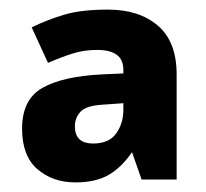

<svg xmlns="http://www.w3.org/2000/svg" viewBox="-20 -742 429 400"><path d="M205 -722Q270 -722 309 -688.5Q348 -655 348 -587V-368H275L255 -425Q234 -394 207 -378Q180 -362 137 -362Q90 -362 58 -389.5Q26 -417 26 -474Q26 -535 68.5 -559Q111 -583 192 -587L237 -589V-596Q237 -618 223 -628Q209 -638 183 -638Q156 -638 133 -631Q110 -624 80 -611L46 -685Q81 -702 116 -712Q151 -722 205 -722ZM195 -524Q159 -522 147.5 -509Q136 -496 136 -479Q136 -443 174 -443Q207 -443 222 -464Q237 -485 237 -513V-527Z"/></svg>

Font: Noto Sans Thai Looped ExtraBold
Style: Regular
Weight: 800
Designer: Sasikarn Vongin, Ben Mitchell
Foundry: The Fontpad Ltd
Version: Version 1.001; ttfautohint (v1.8.4.7-5d5b)